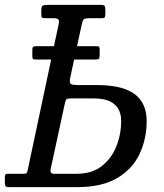

<svg xmlns="http://www.w3.org/2000/svg" viewBox="-66 -770 676 790"><path d="M31.5 -55Q40.5 -55 43 -57.5Q45.5 -60 47.5 -68L144.5 -525H83Q71.5 -525 69.2 -527.8Q67 -530.5 67 -540V-566Q67 -574.5 70.5 -577.2Q74 -580 84 -580H156L175.5 -671Q178.5 -684.5 174.2 -689.8Q170 -695 154.5 -695H120Q110.5 -695 107.2 -697.5Q104 -700 104 -709V-727Q104 -743.5 109.8 -746.8Q115.5 -750 131 -750H346.5Q361.5 -750 364.5 -745.5Q367.5 -741 367.5 -726V-715Q367.5 -703.5 365.2 -699.2Q363 -695 351.5 -695H301.5Q281.5 -695 277.2 -689.2Q273 -683.5 269 -663.5L251 -580H328.5Q339 -580 341.5 -577.5Q344 -575 344 -566V-541.5Q344 -532.5 341.5 -528.8Q339 -525 327 -525H239L222.5 -448Q218.5 -428 226.2 -424Q234 -420 254.5 -420H332.5Q438.5 -420 488 -382.8Q537.5 -345.5 537.5 -272.5Q537.5 -200 509 -138Q480.5 -76 417.5 -38Q354.5 0 250 0H-27.5Q-38.5 0 -42.2 -3.2Q-46 -6.5 -46 -18V-38.5Q-46 -47.5 -44.2 -51.2Q-42.5 -55 -33.5 -55ZM225.5 -365Q210 -365 207 -361.5Q204 -358 200.5 -343L142.5 -74.5Q138 -55 157 -55H250Q312 -55 352.2 -86.2Q392.5 -117.5 412.5 -167.2Q432.5 -217 432.5 -272.5Q432.5 -317 404.8 -341Q377 -365 320 -365Z"/></svg>

Font: Besley* Narrow
Style: Italic
Weight: 400
Width: 4
Italic angle: -13°
Designer: Owen Earl
Foundry: indestructible type*
Version: Version 3.000; ttfautohint (v1.8.3)